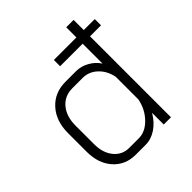

<svg xmlns="http://www.w3.org/2000/svg" viewBox="-192 -834 976 976"><g transform="rotate(-45 296.0 -346.0)"><path d="M568 -582H489V0H437V-84Q412 -41 375.5 -16.5Q339 8 299 8H228Q154 8 108 -43.5Q62 -95 62 -179V-313Q62 -400 110.5 -453.5Q159 -507 238 -507H314Q349 -507 382.5 -488.5Q416 -470 436 -439V-582H274V-627H436V-700H489V-627H568ZM436 -344Q426 -395 392 -427Q358 -459 313 -459H239Q183 -459 149.5 -419Q116 -379 116 -313V-179Q116 -117 147.5 -78.5Q179 -40 229 -40H298Q345 -40 385 -81.5Q425 -123 436 -182Z"/></g></svg>

Font: Bai Jamjuree Light
Style: Regular
Weight: 300
Designer: Katatrad Aksorn Co.,Ltd.
Foundry: Cadson Demak Co.,Ltd.
Version: Version 1.000; ttfautohint (v1.6)